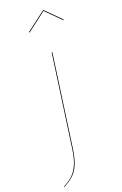

<svg xmlns="http://www.w3.org/2000/svg" viewBox="-214 -797 662 1038"><g transform="rotate(-20 117.0 -278.0)"><path d="M-37 188Q-1 169 20 148Q41 127 55 93Q69 59 76 4L149 -517H153L80 4Q72 61 58.5 95Q45 129 23 150Q1 171 -36 191ZM71 -662 183 -747H186L271 -662L268 -659L184 -743L74 -659Z"/></g></svg>

Font: Fira Sans Condensed Four
Style: Italic
Weight: 100
Width: 3
Italic angle: -8°
Designer: bBox Type GmbH & Carrois Corporate GbR & Edenspiekermann AG
Foundry: bBox Type GmbH & Carrois Corporate GbR & Edenspiekermann AG
Version: Version 4.301